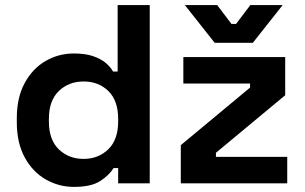

<svg xmlns="http://www.w3.org/2000/svg" viewBox="-20 -720 1196 754"><path d="M270 14Q211 14 159.5 -15.5Q108 -45 77 -102Q46 -159 46 -240V-256Q46 -337 77 -394Q108 -451 159 -480.5Q210 -510 270 -510Q315 -510 345.5 -499.5Q376 -489 395 -473Q414 -457 424 -439H442V-700H568V0H444V-60H426Q409 -32 373.5 -9Q338 14 270 14ZM308 -96Q366 -96 405 -133.5Q444 -171 444 -243V-253Q444 -325 405.5 -362.5Q367 -400 308 -400Q250 -400 211 -362.5Q172 -325 172 -253V-243Q172 -171 211 -133.5Q250 -96 308 -96ZM690 0V-150L962 -376V-392H700V-496H1100V-346L828 -120V-104H1108V0ZM823 -552 706 -700H833L889 -626H907L963 -700H1090L973 -552Z"/></svg>

Font: Space Grotesk
Style: Bold
Weight: 700
Designer: Florian Karsten
Foundry: Florian Karsten
Version: Version 2.000